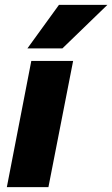

<svg xmlns="http://www.w3.org/2000/svg" viewBox="-20 -765 459 785"><path d="M8 0 108 -516H279L178 0ZM92 -567 221 -745H419L235 -567Z"/></svg>

Font: REM
Style: Bold Italic
Weight: 700
Italic angle: -11°
Designer: Octavio Pardo
Foundry: Ashler Design
Version: Version 1.005;gftools[0.9.28]